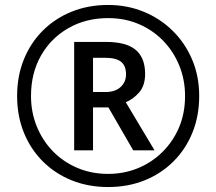

<svg xmlns="http://www.w3.org/2000/svg" viewBox="-20 -744 872 774"><path d="M416 10Q336 10 269 -17Q202 -44 152.5 -93.5Q103 -143 76 -210Q49 -277 49 -357Q49 -437 76 -504Q103 -571 152.5 -620.5Q202 -670 269 -697Q336 -724 416 -724Q492 -724 558.5 -697Q625 -670 675.5 -620.5Q726 -571 754.5 -504Q783 -437 783 -357Q783 -277 756 -210Q729 -143 679.5 -93.5Q630 -44 563 -17Q496 10 416 10ZM416 -43Q480 -43 536 -66Q592 -89 635 -131.5Q678 -174 702 -231Q726 -288 726 -357Q726 -422 703 -479Q680 -536 638.5 -579Q597 -622 540.5 -646.5Q484 -671 416 -671Q326 -671 255.5 -630.5Q185 -590 145 -519.5Q105 -449 105 -357Q105 -292 128 -235Q151 -178 192.5 -135Q234 -92 291 -67.5Q348 -43 416 -43ZM279 -138V-575H407Q489 -575 527 -543Q565 -511 565 -446Q565 -399 541 -371.5Q517 -344 487 -332L603 -138H517L417 -311H355V-138ZM405 -373Q444 -373 466 -393Q488 -413 488 -444Q488 -479 468 -495Q448 -511 404 -511H355V-373Z"/></svg>

Font: Noto Sans Ugaritic
Style: Regular
Weight: 400
Designer: Monotype Design Team
Foundry: Monotype Imaging Inc.
Version: Version 2.001; ttfautohint (v1.8.4.7-5d5b)